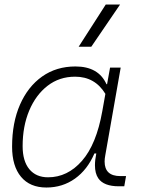

<svg xmlns="http://www.w3.org/2000/svg" viewBox="-20 -815 626 845"><path d="M451.2 -444.3 464.4 -517.6H511.2L443.4 -131.8Q440.4 -116.7 440.4 -104Q440.4 -40 509.8 -40H534.7L526.9 4.9H503.4Q436.5 4.9 412.6 -30.3Q397.9 -51.8 397.9 -87.9Q397.9 -110.8 403.8 -139.6H395.5Q364.7 -67.9 309.8 -28.8Q254.9 10.3 184.1 10.3Q111.8 10.3 72.5 -36.9Q33.2 -84 33.2 -169.4Q33.2 -275.4 68.1 -354.7Q103 -434.1 165.5 -478.3Q228 -522.5 312 -522.5Q413.6 -522.5 448.7 -444.3ZM310.5 -477.5Q241.2 -477.5 189.5 -437.5Q137.7 -397.5 108.6 -328.4Q79.6 -259.3 79.6 -171.9Q79.6 -106 109.1 -70.3Q138.7 -34.7 191.4 -34.7Q277.3 -34.7 340.8 -107.2Q404.3 -179.7 430.2 -325.7L443.8 -401.9Q397.9 -477.5 310.5 -477.5ZM326.2 -609.4 445.3 -794.9H508.3L381.8 -609.4Z"/></svg>

Font: CaskaydiaCove NF ExtraLight
Style: Italic
Weight: 200
Italic angle: -10°
Designer: Aaron Bell
Foundry: Saja Typeworks
Version: Version 2111.001; VTT 6.35;Nerd Fonts 3.2.1